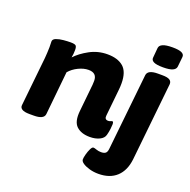

<svg xmlns="http://www.w3.org/2000/svg" viewBox="-157 -869 1224 1235"><g transform="rotate(20 455.0 -252.0)"><path d="M512 8Q453 8 420.5 -22.5Q388 -53 396 -128L415 -315Q416 -327 416 -341Q416 -395 359 -395Q326 -395 290 -377.5Q254 -360 230 -332L200 -35Q196 2 127 2H98Q62 2 46.5 -8Q31 -18 33 -35L68 -371Q69 -387 70.5 -406.5Q72 -426 72 -446Q72 -455 71.5 -464.5Q71 -474 71 -485Q71 -501 92 -509Q113 -517 140.5 -519.5Q168 -522 188 -522Q217 -522 225 -515Q233 -508 233 -485Q233 -459 228 -433Q262 -470 318 -500.5Q374 -531 439 -531Q510 -531 548.5 -497.5Q587 -464 587 -385Q587 -375 586.5 -365Q586 -355 585 -345L566 -159Q562 -130 588 -130Q597 -130 604 -133.5Q611 -137 615 -137Q623 -137 623 -118Q623 -108 620.5 -86.5Q618 -65 612 -43Q606 -19 578 -5.5Q550 8 512 8ZM645 212Q613 212 584.5 204Q556 196 538 184Q520 172 520 158Q520 146 526 123.5Q532 101 541 82.5Q550 64 559 64Q566 64 581 69.5Q596 75 614 75Q635 75 645 66.5Q655 58 657 35L712 -487Q716 -525 785 -525H815Q851 -525 866 -515.5Q881 -506 880 -487L824 48Q815 127 769 169.5Q723 212 645 212ZM802 -574Q757 -574 738 -583.5Q719 -593 721 -611L727 -679Q729 -697 750.5 -706.5Q772 -716 817 -716Q861 -716 880 -706.5Q899 -697 897 -679L890 -611Q888 -593 867 -583.5Q846 -574 802 -574Z"/></g></svg>

Font: Asap Semi Expanded Semi Expanded ExtraBold
Style: Italic
Weight: 800
Width: 6
Italic angle: -6°
Designer: Pablo Cosgaya
Foundry: Omnibus-Type
Version: Version 3.001; ttfautohint (v1.8.4.7-5d5b)